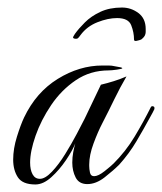

<svg xmlns="http://www.w3.org/2000/svg" viewBox="-20 -485 430 510"><path d="M304 -465Q328 -465 347.5 -450.5Q367 -436 367 -408Q367 -405 367 -401Q367 -397 366 -394Q365 -390 362 -386.5Q359 -383 355 -380Q350 -378 343 -376.5Q336 -375 336 -380Q336 -399 328.5 -418Q321 -437 291 -437Q267 -437 239 -426Q211 -415 194 -392Q189 -385 187 -383.5Q185 -382 182 -382Q174 -382 174 -386Q174 -387 179 -395Q189 -409 205.5 -425.5Q222 -442 246.5 -453.5Q271 -465 304 -465ZM74 5Q40 5 27.5 -14Q15 -33 15 -61Q15 -90 25 -122Q35 -154 44 -173Q76 -240 133.5 -275.5Q191 -311 252 -311Q260 -311 268.5 -311Q277 -311 285 -309Q305 -306 305 -304Q305 -302 290.5 -300Q276 -298 269 -298Q220 -298 181.5 -272Q143 -246 116 -206Q89 -166 74.5 -124.5Q60 -83 60 -53Q60 -34 66.5 -22Q73 -10 86 -10Q100 -10 118 -29Q136 -48 153 -75.5Q170 -103 184 -129.5Q198 -156 205 -170L248 -260Q265 -264 282.5 -269.5Q300 -275 316 -282Q299 -253 283.5 -221Q268 -189 252 -158Q240 -135 228.5 -104Q217 -73 217 -48V-44Q217 -36 219 -26.5Q221 -17 230 -17Q241 -17 258 -30.5Q275 -44 282 -51Q314 -83 337.5 -122Q361 -161 381 -201Q383 -203 384 -203Q392 -203 390 -195Q390 -195 385.5 -186Q381 -177 380 -176Q361 -141 342 -109Q323 -77 297 -48Q281 -32 258 -14Q235 4 212 4Q190 4 181 -13.5Q172 -31 172 -53Q172 -67 174.5 -80.5Q177 -94 180 -104Q173 -86 155.5 -60Q138 -34 116.5 -14.5Q95 5 74 5Z"/></svg>

Font: Mea Culpa
Style: Regular
Weight: 400
Designer: Robert E. Leuschke
Foundry: Robert E. Leuschke
Version: Version 1.010; ttfautohint (v1.8.3)